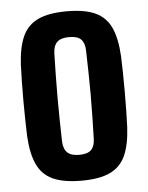

<svg xmlns="http://www.w3.org/2000/svg" viewBox="-48 -649 538 698"><g transform="rotate(-5 221.0 -300.0)"><path d="M221.6 9.1Q156.3 9.1 117.3 -8.8Q78.3 -26.8 60.2 -66.3Q42 -105.8 38.5 -170.5Q37.7 -194.6 37 -228.2Q36.2 -261.8 36.2 -298.8Q36.2 -335.8 36.8 -370.3Q37.4 -404.8 38.5 -430.2Q42 -494.2 60 -533.5Q78 -572.9 116.9 -591Q155.9 -609.1 221.6 -609.1Q287.9 -609.1 326.4 -590.8Q364.9 -572.5 382.7 -533.1Q400.5 -493.8 403.9 -430.2Q405 -406 405.6 -372.3Q406.2 -338.5 406.2 -301.5Q406.2 -264.6 405.6 -230.4Q405 -196.2 403.9 -170.5Q400.5 -106.7 382.7 -67.1Q364.9 -27.5 326.4 -9.2Q287.9 9.1 221.6 9.1ZM221.6 -85.2Q252.3 -85.2 265.4 -98.6Q278.5 -112.1 279.1 -139.8Q280.2 -180 281 -220Q281.9 -260.1 281.9 -300.4Q281.9 -340.7 281 -380.7Q280.2 -420.7 279.1 -460.8Q278.5 -488.3 265.5 -501.6Q252.6 -514.9 221.6 -514.9Q191.5 -514.9 177.9 -501.6Q164.3 -488.3 163.3 -460.8Q162.2 -420.7 161.6 -380.5Q160.9 -340.3 160.9 -300.1Q160.9 -259.9 161.6 -219.7Q162.2 -179.5 163.3 -139.8Q164.3 -112.1 178 -98.6Q191.7 -85.2 221.6 -85.2Z"/></g></svg>

Font: Big Shoulders Display SC Thin
Style: Regular
Weight: 100
Designer: Patric King
Foundry: XO Type Co
Version: Version 2.002